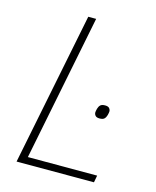

<svg xmlns="http://www.w3.org/2000/svg" viewBox="-107 -772 687 846"><g transform="rotate(15 236.5 -349.0)"><path d="M50 0 190 -698H226L93 -32H409L403 0ZM354 -278Q340 -278 334.5 -284.5Q329 -291 329 -299Q329 -304 332 -316Q335 -327 341.5 -333.5Q348 -340 363 -340Q377 -340 382.5 -333.5Q388 -327 388 -319Q388 -314 385 -302Q382 -291 375.5 -284.5Q369 -278 354 -278Z"/></g></svg>

Font: IBM Plex Sans ExtLt
Style: Italic
Weight: 200
Italic angle: -11°
Designer: Mike Abbink, Paul van der Laan, Pieter van Rosmalen
Foundry: Bold Monday
Version: Version 3.005